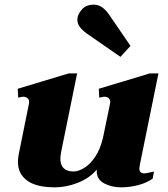

<svg xmlns="http://www.w3.org/2000/svg" viewBox="-20 -794 722 824"><path d="M312 -709Q312 -731 330.5 -752.5Q349 -774 383 -774Q418 -774 447 -733L540 -597L497 -550L354 -649Q333 -664 322.5 -678.5Q312 -693 312 -709ZM599 -50Q608 -50 621.5 -53.5Q635 -57 641 -58L635 -27Q609 -9 573 0.5Q537 10 500 10Q459 10 427 -7Q395 -24 395 -60Q395 -65 396 -67Q364 -29 314 -9.5Q264 10 216 10Q136 10 96.5 -19Q57 -48 57 -99Q57 -114 60 -130L103 -343Q105 -351 105 -355Q105 -368 97 -373.5Q89 -379 78 -379Q77 -379 58 -375L56 -413L275 -479H311L243 -145Q239 -121 239 -114Q239 -58 296 -58Q315 -58 340 -72.5Q365 -87 387.5 -119.5Q410 -152 422 -203L451 -343Q453 -351 453 -355Q453 -379 426 -379Q425 -379 406 -375L404 -413L623 -479H660L580 -86Q578 -74 578 -71Q578 -50 599 -50Z"/></svg>

Font: Taviraj ExtraBold
Style: Italic
Weight: 800
Italic angle: -12°
Designer: Katatrad Team
Foundry: CadsonDemak
Version: Version 1.001